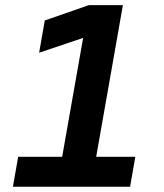

<svg xmlns="http://www.w3.org/2000/svg" viewBox="-20 -713 626 733"><path d="M29.3 0H476.6L496.6 -114.3H347.2L449.2 -693.4H319.3L150.9 -634.8L129.4 -511.7L297.4 -568.4L217.3 -114.3H49.3Z"/></svg>

Font: Cascadia Code NF
Style: Bold Italic
Weight: 700
Italic angle: -10°
Monospace: yes
Designer: Aaron Bell
Foundry: Saja Typeworks
Version: Version 2404.023